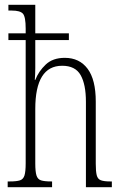

<svg xmlns="http://www.w3.org/2000/svg" viewBox="-20 -780 508 800"><path d="M12 0V-24H21Q49 -24 63 -28.5Q77 -33 82 -49Q87 -65 87 -100V-613H15V-641H87V-661Q87 -710 75.5 -723Q64 -736 29 -736H15V-760H127V-641H267V-613H127V-497Q127 -473 125 -447H127Q141 -483 170.5 -511Q200 -539 250 -539Q311 -539 345 -493.5Q379 -448 379 -357V-98Q379 -66 383 -50Q387 -34 400 -29Q413 -24 439 -24H446V0H338V-356Q338 -428 316 -467Q294 -506 239 -506Q127 -506 127 -326V-99Q127 -65 132 -49Q137 -33 151 -28.5Q165 -24 193 -24H197V0Z"/></svg>

Font: Noto Serif Tamil ExtraCondensed ExtraLight
Style: Italic
Weight: 200
Width: 2
Italic angle: -12°
Designer: Indian Type Foundry, Tom Grace, and the Monotype Design Team
Foundry: Monotype Imaging Inc.
Version: Version 2.003; ttfautohint (v1.8.4.7-5d5b)